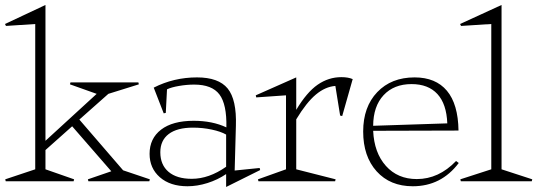

<svg xmlns="http://www.w3.org/2000/svg" viewBox="-40 -726 2154 769"><path d="M-16.1 -622.1 -20 -629.9 142.1 -706.1V-162.1L347.2 -350.1L240.2 -388.2L242.2 -396H514.2L516.1 -388.2L394 -350.1L277.8 -247.1L453.1 -43.9L560.1 -7.8L558.1 0H314L312 -7.8L405.8 -40L249 -220.2L142.1 -125V-47.9L256.8 -7.8L254.9 0H-17.1L-19 -7.8L101.1 -47.9V-629.9Z M559.1 -109.9Q559.1 -171.4 605.2 -206.8Q651.4 -242.2 735.8 -242.2Q810.5 -242.2 866.7 -215.8Q868.7 -308.1 838.9 -347.7Q809.1 -387.2 737.8 -387.2Q708 -387.2 677 -381.8Q646 -376.5 628.9 -368.2L624 -273.9L615.7 -272L575.7 -375Q656.2 -416 749 -416Q835.4 -416 871.8 -371.6Q908.2 -327.1 904.8 -222.2L899.9 -43L1000 -53.2L1002 -44.9L865.7 22.9V-28.8Q832 -5.9 791 7.1Q750 20 710.9 20Q641.6 20 600.3 -16.1Q559.1 -52.2 559.1 -109.9ZM602.1 -116.2Q602.1 -65.9 635 -37.8Q668 -9.8 728 -9.8Q796.9 -9.8 865.7 -58.1V-187Q844.7 -199.2 808.1 -207Q771.5 -214.8 732.9 -214.8Q669.4 -214.8 635.7 -189.2Q602.1 -163.6 602.1 -116.2Z M1146.5 -47.9 1304.2 -7.8 1302.2 0H995.1L993.2 -7.8L1105.5 -47.9V-344.2L986.3 -335.9L984.4 -344.2L1146.5 -416V-286.1Q1188.5 -356.4 1232.2 -386.7Q1275.9 -417 1327.1 -417Q1354.5 -417 1372.6 -409.2L1330.6 -261.2L1322.3 -263.2L1303.2 -381.8Q1263.2 -378.9 1225.3 -347.4Q1187.5 -315.9 1146.5 -248Z M1751.5 -231.9Q1748.5 -309.6 1711.9 -349.4Q1675.3 -389.2 1608.4 -389.2Q1537.6 -389.2 1496.3 -344.7Q1455.1 -300.3 1454.6 -222.2ZM1414.6 -199.2Q1414.6 -297.9 1470.9 -356.9Q1527.3 -416 1620.6 -416Q1705.1 -416 1750 -362.5Q1794.9 -309.1 1796.4 -203.1L1454.6 -202.1Q1458.5 -114.3 1505.6 -61.5Q1552.7 -8.8 1629.4 -8.8Q1717.3 -8.8 1786.6 -81.1L1797.4 -73.2Q1727.1 20 1613.3 20Q1522.5 20 1468.5 -39.8Q1414.6 -99.6 1414.6 -199.2Z M1806.6 -622.1 1802.7 -629.9 1968.8 -706.1V-47.9L2091.8 -7.8L2089.8 0H1805.7L1803.7 -7.8L1927.7 -47.9V-629.9Z"/></svg>

Font: Halibut Thin
Style: Regular
Weight: 250
Designer: Matteo Maggi
Foundry: Collletttivo
Version: Version 3.080 | FøM Fix